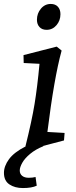

<svg xmlns="http://www.w3.org/2000/svg" viewBox="-61 -740 386 972"><path d="M179 -72 266 -67 263 -29 156 -1 159 0Q119 16 91.5 39Q64 62 51.5 84.5Q39 107 39 123Q39 140 51 150Q63 160 85 160Q104 160 119 156L125 200Q100 212 55 212Q14 212 -13.5 193.5Q-41 175 -41 135Q-41 101 -15.5 66Q10 31 69 1L68 0Q100 -128 114 -213.5Q128 -299 139 -417L59 -421L58 -461L226 -504L251 -484Q213 -346 179 -72ZM126 -640Q126 -672 146 -696Q166 -720 196 -720Q219 -720 232 -706Q245 -692 245 -668Q245 -636 225 -612.5Q205 -589 175 -589Q152 -589 139 -603Q126 -617 126 -640Z"/></svg>

Font: Andada Pro Medium
Style: Italic
Weight: 500
Italic angle: -7°
Designer: Carolina Giovagnoli
Foundry: Huerta Tipografica
Version: Version 3.005; ttfautohint (v1.8.4)